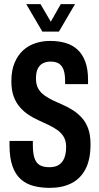

<svg xmlns="http://www.w3.org/2000/svg" viewBox="-20 -897 479 929"><path d="M221 12Q179 12 143.5 3Q108 -6 81.5 -29Q55 -52 40.5 -92.5Q26 -133 26 -196Q26 -201 26 -206Q26 -211 26 -215H139Q139 -210 139 -205Q139 -200 139 -195Q139 -155 147 -131.5Q155 -108 172.5 -98Q190 -88 219 -88Q235 -88 247.5 -91.5Q260 -95 270 -103Q280 -111 286.5 -122.5Q293 -134 296.5 -150Q300 -166 300 -187Q300 -215 288.5 -234.5Q277 -254 258 -267.5Q239 -281 216 -292Q193 -303 167.5 -314.5Q142 -326 119 -341Q96 -356 77 -377.5Q58 -399 46.5 -429.5Q35 -460 35 -504Q35 -556 50.5 -593Q66 -630 92 -653.5Q118 -677 151.5 -688Q185 -699 223 -699Q264 -699 297.5 -689Q331 -679 355 -657Q379 -635 392.5 -599Q406 -563 406 -511V-490H295V-506Q295 -536 288.5 -556.5Q282 -577 267 -588Q252 -599 224 -599Q204 -599 188 -591Q172 -583 163 -565Q154 -547 154 -517Q154 -488 165 -468.5Q176 -449 195 -435.5Q214 -422 237 -411Q260 -400 285.5 -389Q311 -378 334 -363Q357 -348 376.5 -326.5Q396 -305 407 -274Q418 -243 418 -199Q418 -125 393.5 -78.5Q369 -32 325 -10Q281 12 221 12ZM107 -877H176L248 -754H204L274 -877H343L265 -744H185Z"/></svg>

Font: Archivo ExtraCondensed SemiBold
Style: Regular
Weight: 600
Width: 2
Designer: Hector Gatti
Foundry: Omnibus-Type
Version: Version 2.001